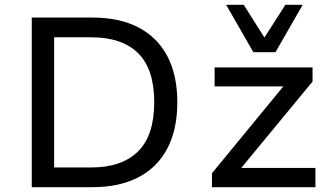

<svg xmlns="http://www.w3.org/2000/svg" viewBox="-20 -778 1385 798"><path d="M112 0V-705H364Q477 -705 555.5 -664Q634 -623 675.5 -544.5Q717 -466 717 -353Q717 -240 675.5 -161Q634 -82 555 -41Q476 0 364 0ZM205 -82H359Q486 -82 553.5 -148.5Q621 -215 621 -353Q621 -491 554 -557Q487 -623 359 -623H205ZM861 0V-58L1184 -451L1192 -419H872V-498H1279V-439L953 -44L946 -80H1291V0ZM1033 -561 920 -758H993L1079 -622L1166 -758H1238L1125 -561Z"/></svg>

Font: Nunito Sans 6pt
Style: Regular
Weight: 400
Version: Version 3.101;gftools[0.9.27]